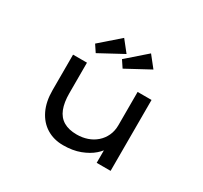

<svg xmlns="http://www.w3.org/2000/svg" viewBox="-160 -1002 1300 1231"><g transform="rotate(30 490.5 -386.0)"><path d="M434 10Q365 10 312 -22.5Q259 -55 229.5 -116Q200 -177 200 -261V-525H303V-299Q303 -231 321 -185Q339 -139 377.5 -116Q416 -93 476 -93Q517 -93 553.5 -105.5Q590 -118 618 -142.5Q646 -167 662 -201.5Q678 -236 678 -279V-525H781V0H678V-110L696 -122Q683 -92 648 -61.5Q613 -31 559 -10.5Q505 10 434 10ZM520 -606 486 -657 629 -782 694 -700ZM321 -606 287 -657 430 -782 495 -700Z"/></g></svg>

Font: Lexend Zetta
Style: Regular
Weight: 400
Designer: Bonnie Shaver-Troup, Thomas Jockin
Foundry: Lexend
Version: Version 1.007